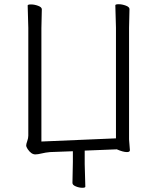

<svg xmlns="http://www.w3.org/2000/svg" viewBox="-20 -716 739 909"><path d="M529 -585 526 -691Q526 -696 542 -696Q558 -696 575.5 -689.5Q593 -683 593 -673L591 -584V-56L595 -5Q595 4 581 4Q563 4 533 -9L381 -3V61L384 168Q384 173 369.5 173Q355 173 339 166.5Q323 160 323 150L325 51V5V0Q217 4 217 4Q195 6 177 10.5Q159 15 147 15Q128 15 111 -10Q104 -21 104 -27.5Q104 -34 109 -48Q114 -62 114 -74V-584L111 -690Q111 -695 127 -695Q143 -695 160.5 -688.5Q178 -682 178 -672L176 -583V-46L529 -61Z"/></svg>

Font: Moon Stars Kai T Light
Style: Regular
Weight: 300
Designer: GuiWonder
Version: Version 1.101